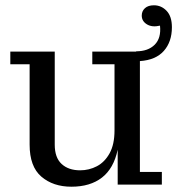

<svg xmlns="http://www.w3.org/2000/svg" viewBox="-20 -698 699 726"><path d="M250 8Q181 8 136.5 -30Q92 -68 92 -151V-455H19V-503H187V-151Q187 -102 213 -78Q239 -54 283 -54Q317 -54 346.5 -69.5Q376 -85 394.5 -118.5Q413 -152 413 -205V-455H329V-503H495V-504Q540 -504 565 -529Q590 -554 585 -601Q555 -594 535.5 -606Q516 -618 516 -639Q516 -656 528 -667Q540 -678 562 -678Q590 -678 610 -657Q630 -636 630 -595Q630 -540 599.5 -505.5Q569 -471 509 -467V-48H592V0H425V-132Q410 -61 365.5 -26.5Q321 8 250 8Z"/></svg>

Font: Montagu Slab 144pt
Style: Regular
Weight: 400
Designer: Florian Karsten
Foundry: Florian Karsten
Version: Version 1.000; ttfautohint (v1.8.3)